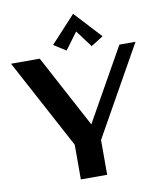

<svg xmlns="http://www.w3.org/2000/svg" viewBox="-101 -1042 946 1123"><g transform="rotate(-10 372.0 -481.0)"><path d="M410.6 -961.9 557.6 -802.7 484.9 -756.8 410.2 -856.9 335.9 -756.8 263.7 -802.7ZM287.1 0V-206.1L2.4 -737.3H172.9L403.3 -306.6L646 -737.3H741.7L443.4 -206.5V0Z"/></g></svg>

Font: Klaudia
Style: Bold
Weight: 700
Designer: Wojciech Kalinowski "wmk69" (wmk69@o2.pl)
Foundry: Wojciech Kalinowski "wmk69" (wmk69@o2.pl)
Version: Version 3.1.0; 2021-05-10